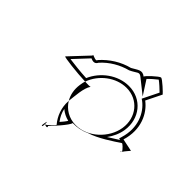

<svg xmlns="http://www.w3.org/2000/svg" viewBox="-137 -850 963 963"><g transform="rotate(45 344.5 -368.5)"><path d="M95 -400C91 -395 196 -383 255 -381C280 -452 350 -506 424 -506C508 -506 565 -435 552 -350C539 -266 460 -193 376 -193C327 -193 287 -218 265 -255V-251C262 -204 279 -160 306 -128C315 -128 272 -87 264 -87C269 -85 289 -78 281 -92C294 -106 355 -171 358 -190C387 -189 417 -194 446 -208C501 -224 568 -270 603 -293C606 -297 629 -274 635 -263C642 -275 666 -301 663 -298L596 -312C626 -410 587 -488 535 -527L576 -610C573 -615 520 -665 510 -665C500 -665 442 -611 445 -606C417 -628 401 -609 369 -592C313 -578 262 -546 223 -502C220 -484 181 -514 189 -500ZM123 -409 195 -486C201 -484 224 -471 236 -496C272 -536 320 -564 371 -577C410 -595 413 -611 434 -594L512 -532L463 -608C474 -620 499 -642 509 -649C521 -641 547 -617 558 -606L516 -521L525 -515C573 -479 609 -405 581 -314L577 -300L586 -298C569 -287 550 -275 529 -262C548 -288 562 -318 567 -350C581 -443 519 -521 426 -521C348 -521 276 -467 246 -397C204 -399 151 -405 123 -409ZM248 -350C243 -315 249 -282 265 -255C270 -292 272 -353 293 -382C290 -380 274 -380 255 -381C251 -371 250 -360 248 -350ZM263 -350C264 -355 266 -361 267 -365C265 -361 264 -355 263 -350ZM261 -72C261 -72 262 -72 262 -72C262 -72 266 -102 261 -102C260 -102 256 -73 256 -72ZM259 -87C259 -87 258 -87 258 -87C258 -87 259 -87 259 -87ZM278 -210C295 -196 313 -187 334 -182C329 -173 317 -158 307 -147C293 -166 282 -187 278 -210ZM630 -263C629 -260 628 -257 630 -257C632 -257 633 -260 630 -263Z"/></g></svg>

Font: Ampere
Style: OuLnIta
Weight: 400
Version: Version 1